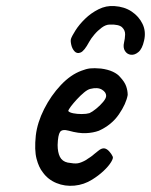

<svg xmlns="http://www.w3.org/2000/svg" viewBox="-20 -617 498 633"><path d="M284 -25Q257 -8 225.5 -5Q194 -2 166 -13.5Q138 -25 121 -49Q108 -65 100.5 -93.5Q93 -122 98 -170Q103 -213 125.5 -257.5Q148 -302 180.5 -336.5Q213 -371 249 -384Q264 -390 277 -391.5Q290 -393 313 -391Q336 -388 352 -380.5Q368 -373 376 -363Q391 -347 396 -332.5Q401 -318 401 -304Q396 -275 372 -240Q348 -205 306 -186Q287 -179 263 -178Q239 -177 207 -186Q185 -192 178 -182Q171 -172 170 -139Q170 -115 177.5 -100Q185 -85 203 -81Q225 -77 235.5 -78.5Q246 -80 261 -88Q272 -95 278.5 -99.5Q285 -104 290.5 -109Q296 -114 303 -119Q309 -124 313.5 -126Q318 -128 323 -128Q332 -127 340 -118Q348 -109 351 -102Q355 -97 346.5 -83Q338 -69 321.5 -53.5Q305 -38 284 -25ZM275 -244Q284 -248 297 -258.5Q310 -269 320 -281Q330 -293 330 -301Q330 -313 316 -321.5Q302 -330 278 -324Q269 -322 257 -312Q245 -302 233.5 -289.5Q222 -277 214 -266.5Q206 -256 205 -251Q209 -246 221.5 -243.5Q234 -241 249.5 -241Q265 -241 275 -244ZM389 -477Q392 -489 392.5 -503Q393 -517 382.5 -527Q372 -537 342 -536Q329 -536 315.5 -526Q302 -516 291 -503Q280 -490 274 -479Q258 -449 246 -444Q234 -439 226 -447.5Q218 -456 215 -469Q212 -482 214 -489Q217 -498 229 -517Q241 -536 260.5 -555Q280 -574 305 -586.5Q330 -599 357 -597Q390 -595 414 -579Q438 -563 450 -538Q462 -513 455 -483Q449 -456 436.5 -445.5Q424 -435 411.5 -436.5Q399 -438 392 -449Q385 -460 389 -477Z"/></svg>

Font: Caveat SemiBold
Style: Regular
Weight: 600
Designer: Pablo Impallari
Foundry: Pablo Impallari
Version: Version 2.000